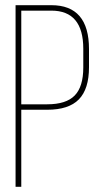

<svg xmlns="http://www.w3.org/2000/svg" viewBox="-20 -720 399 740"><path d="M40 -700H178Q323 -700 323 -531V-461Q323 -377 284 -337Q245 -297 162 -297H62V0H40ZM62 -318H162Q235 -318 268 -352Q301 -386 301 -460V-532Q301 -679 178 -679H62Z"/></svg>

Font: Bebas Neue Light
Style: Regular
Weight: 300
Designer: Ryoichi Tsunekawa
Foundry: Ryoichi Tsunekawa
Version: Version 1.003;PS 001.003;hotconv 1.0.70;makeotf.lib2.5.58329